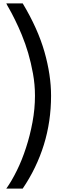

<svg xmlns="http://www.w3.org/2000/svg" viewBox="-20 -896 374 1131"><path d="M113.8 214.8Q195.8 93.8 238.3 -43Q280.8 -180.2 280.8 -332Q280.8 -453.6 242.2 -589.8Q203.1 -727.1 113.8 -876H17.1Q21 -866.7 35.6 -841.8Q47.9 -820.8 68.8 -778.3Q89.8 -735.8 108.4 -690.4Q130.4 -636.7 146 -583.5Q162.6 -526.9 174.3 -462.4Q186 -398.4 186 -332Q186 -254.9 171.4 -176.3Q156.7 -97.2 133.3 -25.9Q109.4 47.9 79.6 107.9Q47.9 172.4 17.1 214.8Z"/></svg>

Font: SimahzazaarabicW05-Regular
Style: Regular
Weight: 400
Designer: Ahmed zaza
Foundry: Ahmed zaza
Version: Version 1.001